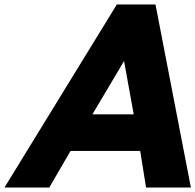

<svg xmlns="http://www.w3.org/2000/svg" viewBox="-48 -845 880 865"><path d="M652.5 -825H478.5L-28 0H174L269.7 -165H583.7L610 0H812ZM554.4 -330H368.4L510.9 -570Z"/></svg>

Font: Hussar
Style: BdOblTwo
Weight: 700
Foundry: Cannot Into Space Fonts
Version: Version 2.00